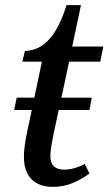

<svg xmlns="http://www.w3.org/2000/svg" viewBox="-20 -717 422 747"><path d="M35 -289 45 -337H114H219H337L328 -289H209H103ZM186 10Q150 10 125 -3Q100 -16 86.5 -42Q73 -68 73 -107Q73 -125 76 -148.5Q79 -172 83 -191L143 -477H67L77 -519Q98 -519 119.5 -527Q141 -535 162.5 -555Q184 -575 203 -609.5Q222 -644 239 -697H295L261 -536H382L370 -477H249L188 -194Q183 -170 179.5 -148Q176 -126 176 -111Q176 -82 190 -69.5Q204 -57 229 -57Q250 -57 272 -63.5Q294 -70 310 -79L328 -42Q298 -20 263 -5Q228 10 186 10Z"/></svg>

Font: ET Text
Style: Italic
Weight: 470
Italic angle: -12°
Designer: Monotype Design Team
Foundry: Monotype Imaging Inc.
Version: Version 2.009